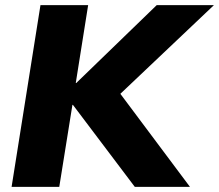

<svg xmlns="http://www.w3.org/2000/svg" viewBox="-20 -725 850 745"><path d="M25 0 137 -705H322L274 -403H276L588 -705H810L447 -361L717 0H503L263 -318H261L210 0Z"/></svg>

Font: Mulish Black
Style: Italic
Weight: 900
Italic angle: -9°
Designer: Vernon Adams
Foundry: Vernon Adams
Version: Version 3.603; ttfautohint (v1.8.3)